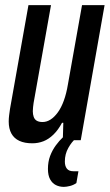

<svg xmlns="http://www.w3.org/2000/svg" viewBox="-20 -547 430 749"><path d="M229 182Q212 182 198 175Q184 168 175.5 152.5Q167 137 167 112Q167 84 175.5 61.5Q184 39 197.5 20.5Q211 2 226 -12H276L275 -6Q260 6 246.5 30Q233 54 233 83Q233 101 241 111Q249 121 266 121H286L278 167Q267 175 253 178.5Q239 182 229 182ZM106 12Q76 12 55.5 2.5Q35 -7 24.5 -26Q14 -45 14 -73Q14 -84 15.5 -96.5Q17 -109 19 -122L91 -527H179L111 -145Q110 -137 109 -129Q108 -121 108 -113Q108 -101 111.5 -91Q115 -81 123.5 -76Q132 -71 146 -71Q162 -71 177 -80.5Q192 -90 205.5 -108.5Q219 -127 229 -154.5Q239 -182 245 -218L300 -527H388L295 0H225L227 -68H222Q207 -40 188.5 -22Q170 -4 149.5 4Q129 12 106 12Z"/></svg>

Font: Archivo ExtraCondensed Medium
Style: Italic
Weight: 500
Width: 2
Italic angle: -10°
Designer: Hector Gatti
Foundry: Omnibus-Type
Version: Version 2.001